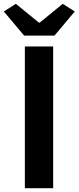

<svg xmlns="http://www.w3.org/2000/svg" viewBox="-39 -984 411 1004"><path d="M91 0H239V-741H91ZM87 -798H246L352 -924L289 -964L169 -866H164L44 -964L-19 -924Z"/></svg>

Font: Source Han Sans JP
Style: Bold
Weight: 700
Designer: Ryoko NISHIZUKA 西塚涼子 (kana, bopomofo & ideographs); Paul D. Hunt (Latin, Greek & Cyrillic); Sandoll Communications 산돌커뮤니
Foundry: Adobe
Version: Version 2.002;hotconv 1.0.116;makeotfexe 2.5.65601